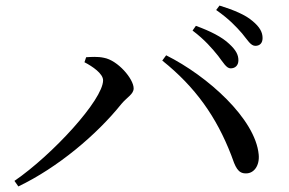

<svg xmlns="http://www.w3.org/2000/svg" viewBox="-20 -749 1040 691"><path d="M810 -503C827 -503 838 -514 838 -532C838 -552 829 -569 805 -591C779 -616 737 -637 685 -656L673 -639C717 -606 744 -574 765 -548C784 -523 795 -503 810 -503ZM899 -584C915 -584 925 -594 925 -612C925 -633 915 -652 888 -674C864 -695 822 -713 770 -729L758 -713C805 -680 829 -654 851 -629C871 -605 882 -584 899 -584ZM351 -460C351 -390 169 -192 32 -98L46 -78C188 -146 328 -264 417 -375C437 -399 461 -410 461 -431C461 -465 404 -532 354 -541C332 -546 306 -544 290 -543L284 -525C313 -510 351 -484 351 -460ZM911 -193C899 -321 728 -475 578 -550L564 -531C683 -436 759 -328 812 -191C827 -148 836 -124 866 -125C894 -125 915 -153 911 -193Z"/></svg>

Font: Source Han Serif JP Medium
Style: Regular
Weight: 500
Designer: Ryoko NISHIZUKA 西塚涼子 (kana & ideographs); Frank Grießhammer (Latin, Greek & Cyrillic); Wenlong ZHANG 张文龙 (bopomofo); San
Foundry: Adobe Systems Incorporated
Version: Version 1.001;PS 1.001;hotconv 16.6.54;makeotf.lib2.5.65590